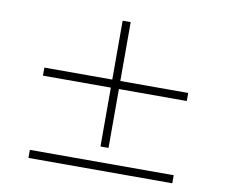

<svg xmlns="http://www.w3.org/2000/svg" viewBox="-83 -892 1166 986"><g transform="rotate(10 500.0 -399.0)"><path d="M875 -10V-52H125V-10ZM521 -132V-439H875V-481H521V-788H479V-481H125V-439H479V-132Z"/></g></svg>

Font: AllPunType ExtraLight
Style: Regular
Weight: 280
Version: 1.0